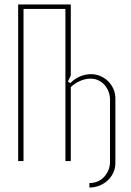

<svg xmlns="http://www.w3.org/2000/svg" viewBox="-20 -719 585 857"><path d="M296 -699V-382L283 -355L294 -348Q312 -367 336.5 -377.5Q361 -388 386 -388Q408 -388 428 -379.5Q448 -371 463 -356Q478 -341 486.5 -321.5Q495 -302 495 -279V8Q495 31 486 51Q477 71 461 86Q445 101 424 109.5Q403 118 379 118V98Q420 98 445.5 69.5Q471 41 471 3V-274Q471 -293 464.5 -310Q458 -327 446.5 -340Q435 -353 419 -360.5Q403 -368 384 -368Q361 -368 337 -357.5Q313 -347 296 -330V0H272V-679H85V0H61V-699Z"/></svg>

Font: Moniqa Thin Paragraph
Style: Regular
Weight: 100
Designer: Rajesh Rajput
Foundry: Rajesh Rajput
Version: Version 1.000